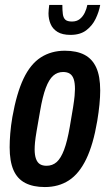

<svg xmlns="http://www.w3.org/2000/svg" viewBox="-20 -744 444 776"><path d="M161 12Q114 12 82 -4.5Q50 -21 34.5 -56.5Q19 -92 19 -149Q19 -174 21.5 -205Q24 -236 30 -271Q47 -367 75 -426Q103 -485 145 -512Q187 -539 242 -539Q290 -539 321.5 -522.5Q353 -506 369 -471Q385 -436 385 -378Q385 -353 382 -322Q379 -291 373 -255Q357 -160 328.5 -101Q300 -42 258.5 -15Q217 12 161 12ZM168 -74Q192 -74 209 -89Q226 -104 239 -138.5Q252 -173 262 -231Q271 -282 275.5 -311Q280 -340 281.5 -356.5Q283 -373 283 -384Q283 -409 278 -424Q273 -439 262.5 -446Q252 -453 235 -453Q212 -453 195 -438Q178 -423 165 -388.5Q152 -354 142 -295Q133 -244 128 -214.5Q123 -185 121.5 -168.5Q120 -152 120 -140Q120 -117 125.5 -102Q131 -87 141.5 -80.5Q152 -74 168 -74ZM265 -603Q232 -603 212.5 -615Q193 -627 184.5 -647Q176 -667 176 -690Q176 -698 177 -706.5Q178 -715 179 -724H232Q232 -702 234 -687Q236 -672 244 -664.5Q252 -657 271 -657Q290 -657 302.5 -667Q315 -677 322.5 -692.5Q330 -708 333 -724H385Q380 -696 366.5 -668Q353 -640 328.5 -621.5Q304 -603 265 -603Z"/></svg>

Font: Archivo ExtraCondensed SemiBold
Style: Italic
Weight: 600
Width: 2
Italic angle: -10°
Designer: Hector Gatti
Foundry: Omnibus-Type
Version: Version 2.001